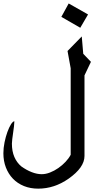

<svg xmlns="http://www.w3.org/2000/svg" viewBox="-20 -999 622 1134"><path d="M500 -913.6 454.1 -835 342.3 -899.4 385.7 -978.5ZM517.1 -633.8 479 -553.7V-77.6Q479 -9.8 385.3 56.2Q301.3 115.2 205.6 115.2Q159.7 115.2 121.6 99.9Q83.5 84.5 56.6 56.6Q29.8 28.8 14.9 -9.5Q0 -47.9 0 -93.8Q0 -125 6.8 -158.4Q13.7 -191.9 23.7 -219.5Q33.7 -247.1 44.9 -264.9Q56.2 -282.7 64.9 -282.7Q64.9 -272 62.7 -253.7Q60.5 -235.4 57.6 -215.6Q54.7 -195.8 52.5 -178Q50.3 -160.2 50.3 -150.9Q50.3 -105.5 64.9 -71.8Q79.6 -38.1 106 -16.1Q136.7 5.9 167.5 17.8Q198.2 29.8 226.6 29.8Q250 29.8 275.6 19.8Q301.3 9.8 324.7 -6.6Q348.1 -22.9 367.4 -43.5Q386.7 -64 397.5 -85V-595.7Q393.1 -620.6 388.2 -646.7Q383.3 -672.9 378.9 -697.8L462.9 -783.7L471.7 -681.2Z"/></svg>

Font: XB Khoramshahr
Style: Regular
Weight: 400
Designer: Behnam
Foundry: Irmug
Version: Version 8.005 2009